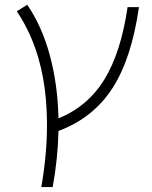

<svg xmlns="http://www.w3.org/2000/svg" viewBox="-20 -547 626 792"><path d="M150.4 224.6Q173.8 90.8 173.8 -31.2Q173.8 -106.4 165 -177.7Q141.1 -363.8 49.3 -500.5L92.3 -527.3Q153.3 -438.5 185.8 -317.9Q218.3 -197.3 221.2 -58.6Q342.8 -108.4 410.9 -219.7Q479 -331.1 506.3 -517.6H553.2Q522.5 -304.2 443.1 -182.1Q363.8 -60.1 221.2 -6.8Q218.8 106.9 197.3 224.6Z"/></svg>

Font: CaskaydiaCove NF ExtraLight
Style: Italic
Weight: 200
Italic angle: -10°
Designer: Aaron Bell
Foundry: Saja Typeworks
Version: Version 2111.001; VTT 6.35;Nerd Fonts 3.2.1